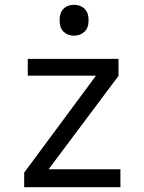

<svg xmlns="http://www.w3.org/2000/svg" viewBox="-20 -782 603 802"><path d="M81 0V-61L381 -466H96V-536H475V-465L183 -75H483V0ZM289 -633Q263 -633 246 -649Q229 -665 229 -697Q229 -730 246 -746Q263 -762 289 -762Q315 -762 332.5 -746Q350 -730 350 -697Q350 -665 332.5 -649Q315 -633 289 -633Z"/></svg>

Font: Noto Sans Mono SemiCondensed
Style: Regular
Weight: 400
Width: 4
Designer: Monotype Design Team
Foundry: Monotype Imaging Inc.
Version: Version 2.014